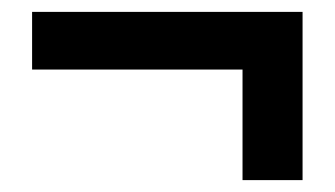

<svg xmlns="http://www.w3.org/2000/svg" viewBox="-20 -399 563 323"><path d="M388 -96V-282H34V-379H489V-96Z"/></svg>

Font: Assistant
Style: Bold
Weight: 700
Designer: Hebrew By Ben Nathan, Latin by Paul Hunt
Version: Version 3.000